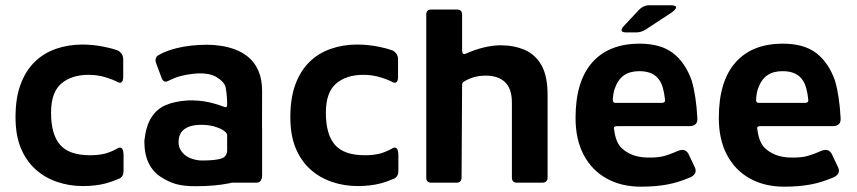

<svg xmlns="http://www.w3.org/2000/svg" viewBox="-20 -686 3219 721"><path d="M290.7 12.7Q240.3 12.7 194.3 -3Q148.3 -18.7 113.5 -50Q78.7 -81.3 58.5 -129.3Q38.3 -177.3 38.3 -246Q38.3 -318 57.2 -368.8Q76 -419.7 109.5 -452.8Q143 -486 189.3 -502.3Q235.7 -518.7 289.3 -518.7Q329.3 -518.7 371.3 -510.3Q400 -504.7 423.3 -496Q442.7 -484.3 442.7 -464V-396.3Q442 -364.3 415.3 -381.3Q402.7 -387.3 380 -394.7Q347.7 -405 312.7 -405Q248.3 -405 210 -372Q171.7 -339 171.7 -262.7Q171.7 -181.3 205.7 -142.2Q239.7 -103 318.7 -103Q349 -103 375.3 -109.3Q400.3 -116.7 419.7 -128Q444 -142.7 444 -101V-45Q444 -23 428.7 -15.7Q402.3 -4 376 3Q338.7 12.7 290.7 12.7Z M812 -200.7Q783 -214.7 751.7 -216.7Q703.7 -220 677.5 -204.3Q651.3 -188.7 650.7 -154.7Q649.3 -133.7 662.5 -116.3Q675.7 -99 696.8 -91.2Q718 -83.3 738.3 -83.3Q788.3 -83.3 810.7 -90.5Q833 -97.7 833 -122.3V-178.7Q833 -188.7 812 -200.7ZM963.7 -137Q959.7 -71.3 927.2 -40Q894.7 -8.7 840.7 2.3Q786.7 13.3 713.7 13.3Q670 13.3 641.2 5.2Q612.3 -3 583.3 -22Q554.3 -41 538.2 -73.8Q522 -106.7 522 -157Q528 -213 548.5 -245Q569 -277 602.2 -291.3Q635.3 -305.7 687 -309Q727.3 -309.7 758.3 -303.3Q789.3 -297 823.3 -284.3Q832 -281 833 -290.7Q833.3 -327 827.3 -358Q823 -378.7 790.3 -398.3Q763 -412.3 721.3 -410.3Q686 -407.7 655.7 -399.7Q635.3 -394 612 -382.3Q594.3 -373 586.7 -393.7L565 -452.3Q560.3 -472.3 579.3 -481.3Q604 -495 641.3 -504.7Q694.7 -518 758.7 -518Q781.7 -518 809.3 -514Q837 -510 864.3 -499.7Q891.7 -489.3 914.5 -470Q937.3 -450.7 950.8 -419.2Q964.3 -387.7 964.3 -344ZM837.7 -206.7H964.3V-28Q963.7 0 942.7 0H854Q836 0 836 -20.7Z M1322.7 12.7Q1272.3 12.7 1226.3 -3Q1180.3 -18.7 1145.5 -50Q1110.7 -81.3 1090.5 -129.3Q1070.3 -177.3 1070.3 -246Q1070.3 -318 1089.2 -368.8Q1108 -419.7 1141.5 -452.8Q1175 -486 1221.3 -502.3Q1267.7 -518.7 1321.3 -518.7Q1361.3 -518.7 1403.3 -510.3Q1432 -504.7 1455.3 -496Q1474.7 -484.3 1474.7 -464V-396.3Q1474 -364.3 1447.3 -381.3Q1434.7 -387.3 1412 -394.7Q1379.7 -405 1344.7 -405Q1280.3 -405 1242 -372Q1203.7 -339 1203.7 -262.7Q1203.7 -181.3 1237.7 -142.2Q1271.7 -103 1350.7 -103Q1381 -103 1407.3 -109.3Q1432.3 -116.7 1451.7 -128Q1476 -142.7 1476 -101V-45Q1476 -23 1460.7 -15.7Q1434.3 -4 1408 3Q1370.7 12.7 1322.7 12.7Z M1728.7 -484.3Q1798.3 -515 1858.3 -516Q1910.7 -516 1950.7 -498.5Q1990.7 -481 2013.5 -440.7Q2036.3 -400.3 2036.3 -330V-20.3Q2036.3 0 2016.3 0H1921.7Q1902.3 0 1902.3 -19.3V-300.7Q1902.3 -352.7 1876.7 -377.3Q1851 -402 1803.7 -402Q1780 -402 1758 -395.7Q1738.7 -389.7 1720.7 -378.7Q1716.3 -375.7 1715.3 -370.3L1713.3 -20.3Q1713.3 0 1694 0H1599.7Q1580.7 0 1580.7 -18.7V-631Q1580.7 -650.3 1600 -650.3H1696.7Q1715.3 -649.7 1715.3 -631V-495.3Q1716 -479 1728.7 -484.3Z M2477.3 -311.7Q2471.7 -362.3 2457.3 -383.3Q2434.7 -419.3 2379.7 -418.7Q2345.7 -418.7 2323.2 -403.2Q2300.7 -387.7 2288.7 -353.7Q2283.3 -340.3 2281.3 -312.7Q2280.3 -299.7 2291 -299.7H2465.3Q2478.7 -299.7 2477.3 -311.7ZM2286.3 -199.3Q2291 -156.7 2311 -133.3Q2347.7 -95.7 2410.7 -94.3Q2447.7 -93.7 2469.3 -99Q2493.3 -105 2524.7 -119Q2555 -131.7 2567 -104.7L2588 -60.3Q2602 -33.3 2571.3 -19.7Q2526.7 -0.7 2486.3 6.7Q2443.3 15 2386.7 15Q2313.3 15 2258 -15.7Q2202.7 -46.3 2172 -104.2Q2141.3 -162 2141.3 -243.3Q2141.3 -380.3 2203.7 -451.2Q2266 -522 2381.7 -522Q2461 -522 2507.2 -486.7Q2553.3 -451.3 2577.3 -384Q2594.3 -326.3 2598.7 -242.3Q2601 -213 2569 -212.3H2296.3Q2281.7 -212 2286.3 -199.3ZM2321.7 -587.3 2376.7 -646Q2395 -666.3 2418 -666.3H2497.7Q2538 -665.7 2502.3 -639L2416.7 -583Q2393 -564.7 2371.7 -564.3H2332.7Q2301.7 -564.3 2321.7 -587.3Z M3015.3 -311.7Q3009.7 -362.3 2995.3 -383.3Q2972.7 -419.3 2917.7 -418.7Q2883.7 -418.7 2861.2 -403.2Q2838.7 -387.7 2826.7 -353.7Q2821.3 -340.3 2819.3 -312.7Q2818.3 -299.7 2829 -299.7H3003.3Q3016.7 -299.7 3015.3 -311.7ZM2824.3 -199.3Q2829 -156.7 2849 -133.3Q2885.7 -95.7 2948.7 -94.3Q2985.7 -93.7 3007.3 -99Q3031.3 -105 3062.7 -119Q3093 -131.7 3105 -104.7L3126 -60.3Q3140 -33.3 3109.3 -19.7Q3064.7 -0.7 3024.3 6.7Q2981.3 15 2924.7 15Q2851.3 15 2796 -15.7Q2740.7 -46.3 2710 -104.2Q2679.3 -162 2679.3 -243.3Q2679.3 -380.3 2741.7 -451.2Q2804 -522 2919.7 -522Q2999 -522 3045.2 -486.7Q3091.3 -451.3 3115.3 -384Q3132.3 -326.3 3136.7 -242.3Q3139 -213 3107 -212.3H2834.3Q2819.7 -212 2824.3 -199.3Z"/></svg>

Font: Vivano Light
Style: Regular
Weight: 300
Designer: Joe Prince, Josias Burgherr
Version: Version 2.064;September 19, 2022;FontCreator 14.0.0.2877 64-